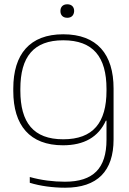

<svg xmlns="http://www.w3.org/2000/svg" viewBox="-20 -669 604 896"><path d="M42 -256V-244C42 -84 119 9 274 9C372 9 439 -29 474 -106H477V-17C477 117 415 179 283 179C229 179 172 172 119 157V184C167 199 227 207 284 207C435 207 510 129 510 -18V-256C510 -416 433 -509 275 -509C119 -509 42 -416 42 -256ZM75 -246V-254C75 -403 136 -481 275 -481C415 -481 477 -403 477 -254V-246C477 -97 415 -19 275 -19C136 -19 75 -97 75 -246ZM262 -617C262 -599 273 -586 294 -586C315 -586 325 -599 326 -617V-618C326 -637 314 -649 294 -649C273 -649 262 -636 262 -618Z"/></svg>

Font: LT Wave Text Thin
Style: Regular
Weight: 100
Designer: Daniel Lyons
Version: Version 2.5 (Glyphs App)